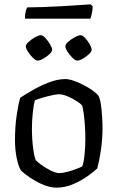

<svg xmlns="http://www.w3.org/2000/svg" viewBox="-20 -864 541 884"><path d="M241 0Q216 0 189.5 -9.5Q163 -19 139.5 -33Q116 -47 99 -60Q82 -73 76 -80Q65 -97 57 -135.5Q49 -174 49 -220Q49 -279 56.5 -331Q64 -383 73 -414Q91 -426 126 -446.5Q161 -467 202.5 -483.5Q244 -500 281 -500Q297 -500 320 -492Q343 -484 366 -472Q389 -460 407 -447Q425 -434 432 -425Q440 -413 444 -386.5Q448 -360 450 -330Q452 -300 452 -277Q452 -223 444.5 -172.5Q437 -122 428 -89Q413 -74 383.5 -53Q354 -32 316.5 -16Q279 0 241 0ZM253 -67Q268 -67 290.5 -73Q313 -79 332.5 -86.5Q352 -94 359 -98Q366 -118 369.5 -154Q373 -190 373 -226Q373 -259 370.5 -291.5Q368 -324 364.5 -347.5Q361 -371 358 -379Q353 -385 334.5 -397.5Q316 -410 292.5 -420Q269 -430 251 -430Q240 -430 217.5 -425Q195 -420 173 -413.5Q151 -407 141 -403Q135 -384 131 -345.5Q127 -307 127 -274Q127 -221 133 -178.5Q139 -136 145 -126Q150 -120 169.5 -105.5Q189 -91 213 -79Q237 -67 253 -67ZM335 -585Q327 -585 314 -597.5Q301 -610 291 -625.5Q281 -641 281 -651Q281 -660 294.5 -672Q308 -684 325 -693Q342 -702 351 -702Q360 -702 372 -689Q384 -676 393 -660Q402 -644 402 -635Q402 -626 389.5 -614.5Q377 -603 361.5 -594Q346 -585 335 -585ZM153 -585Q145 -585 132 -597.5Q119 -610 109 -625.5Q99 -641 99 -651Q99 -660 112.5 -672Q126 -684 142.5 -693Q159 -702 168 -702Q177 -702 189 -689Q201 -676 210.5 -660Q220 -644 220 -635Q220 -626 207.5 -614.5Q195 -603 179.5 -594Q164 -585 153 -585ZM95 -778Q95 -799 98.5 -812.5Q102 -826 106 -830Q136 -830 178.5 -831.5Q221 -833 265 -835.5Q309 -838 344.5 -840.5Q380 -843 397 -844L407 -835Q406 -816 402.5 -800.5Q399 -785 396 -778Z"/></svg>

Font: Texturina 72pt
Style: Regular
Weight: 400
Designer: Guillermo Torres Carreño
Foundry: Omnibus-Type
Version: Version 1.002; ttfautohint (v1.8.3)